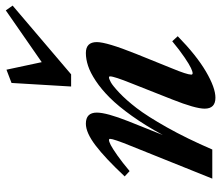

<svg xmlns="http://www.w3.org/2000/svg" viewBox="-72 -706 789 686"><g transform="rotate(-90 323.0 -363.5)"><path d="M356.4 -504.4 369.1 -717.3 416.5 -735.4 443.4 -609.4 628.4 -737.8 645.5 -713.4 399.9 -504.4ZM27.3 0 144 -290.5Q169.4 -353 169.4 -365.2Q169.4 -369.1 165 -369.1Q159.7 -369.1 147.2 -362.8Q134.8 -356.4 109.9 -338.9Q85 -321.3 54.2 -295.4L35.2 -313Q100.6 -382.8 146 -417.2Q191.4 -451.7 223.6 -451.7Q263.2 -451.7 263.2 -412.6Q263.2 -377.9 231.9 -298.8L183.1 -176.8Q216.8 -238.8 251.5 -287.4Q286.1 -335.9 316.4 -366.2Q346.7 -396.5 376.5 -416.3Q406.2 -436 430.2 -443.8Q454.1 -451.7 476.1 -451.7Q515.1 -451.7 515.1 -412.6Q515.1 -377.4 473.1 -272.5L421.4 -144.5Q398.9 -90.3 398.9 -75.2Q398.9 -70.3 403.8 -70.3Q409.7 -70.3 422.4 -76.2Q435.1 -82 460.7 -99.4Q486.3 -116.7 518.1 -143.1L536.1 -123.5Q467.8 -56.6 409.9 -22.7Q352.1 11.2 316.4 11.2Q277.3 11.2 277.3 -27.3Q277.3 -60.5 310.1 -143.1L367.2 -287.6Q392.6 -350.6 392.6 -365.2Q392.6 -369.1 388.7 -369.1Q383.8 -369.1 371.6 -362.5Q359.4 -356 333.7 -331.8Q308.1 -307.6 279.3 -270.3Q250.5 -232.9 210.4 -161.9Q170.4 -90.8 131.3 0Z"/></g></svg>

Font: Elstob 10pt
Style: Bold Italic
Weight: 700
Italic angle: -20°
Designer: Peter S. Baker
Version: Version 1.015